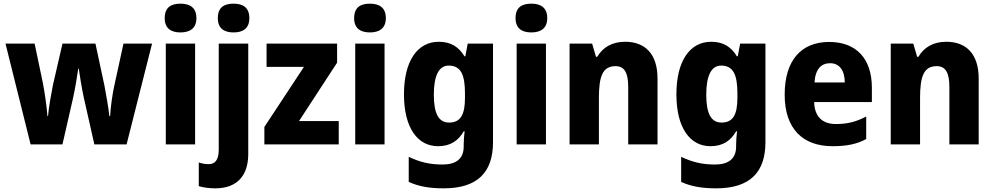

<svg xmlns="http://www.w3.org/2000/svg" viewBox="-20 -788 5424 1048"><path d="M437 -257 495 0H671L810 -550H654L606 -330C594 -280 584 -205 581 -154H577C572 -202 559 -272 550 -321L501 -550H321L269 -324C261 -283 246 -203 242 -154H239C235 -208 224 -283 214 -335L169 -550H10L147 0H321L379 -254C390 -304 402 -376 407 -413H410C415 -378 426 -307 437 -257Z M965 -768C914 -768 879 -748 879 -689C879 -632 915 -611 965 -611C1015 -611 1052 -632 1052 -689C1052 -747 1016 -768 965 -768ZM1045 -550H885V0H1045Z M1169 -689C1169 -632 1204 -611 1255 -611C1305 -611 1341 -632 1341 -689C1341 -747 1306 -768 1255 -768C1203 -768 1169 -748 1169 -689ZM1155 240C1281 240 1335 163 1335 53V-550H1174V29C1174 89 1151 108 1119 108C1100 108 1084 105 1065 99V228C1089 236 1126 240 1155 240Z M1829 0V-127H1612L1820 -446V-550H1435V-423H1639L1423 -95V0Z M1999 -768C1948 -768 1913 -748 1913 -689C1913 -632 1949 -611 1999 -611C2049 -611 2086 -632 2086 -689C2086 -747 2050 -768 1999 -768ZM2079 -550H1919V0H2079Z M2375 -560C2259 -560 2185 -456 2185 -273C2185 -92 2258 10 2371 10C2440 10 2482 -21 2511 -71H2516C2513 -47 2511 -18 2511 1V12C2511 78 2470 110 2396 110C2325 110 2272 97 2211 68V205C2266 230 2325 240 2402 240C2587 240 2671 152 2671 -12V-550H2533L2520 -481H2515C2484 -532 2441 -560 2375 -560ZM2429 -430C2495 -430 2518 -381 2518 -278V-254C2518 -162 2494 -119 2431 -119C2375 -119 2348 -167 2348 -271C2348 -376 2376 -430 2429 -430Z M2880 -768C2829 -768 2794 -748 2794 -689C2794 -632 2830 -611 2880 -611C2930 -611 2967 -632 2967 -689C2967 -747 2931 -768 2880 -768ZM2960 -550H2800V0H2960Z M3392 -560C3323 -560 3271 -531 3240 -478H3233L3212 -550H3089V0H3249V-253C3249 -371 3269 -427 3340 -427C3390 -427 3409 -388 3409 -313V0H3569V-359C3569 -495 3500 -560 3392 -560Z M3862 -560C3746 -560 3672 -456 3672 -273C3672 -92 3745 10 3858 10C3927 10 3969 -21 3998 -71H4003C4000 -47 3998 -18 3998 1V12C3998 78 3957 110 3883 110C3812 110 3759 97 3698 68V205C3753 230 3812 240 3889 240C4074 240 4158 152 4158 -12V-550H4020L4007 -481H4002C3971 -532 3928 -560 3862 -560ZM3916 -430C3982 -430 4005 -381 4005 -278V-254C4005 -162 3981 -119 3918 -119C3862 -119 3835 -167 3835 -271C3835 -376 3863 -430 3916 -430Z M4506 -559C4356 -559 4263 -462 4263 -271C4263 -84 4363 10 4524 10C4604 10 4658 -2 4708 -29V-152C4653 -123 4605 -111 4543 -111C4466 -111 4426 -154 4424 -231H4739V-309C4739 -470 4652 -559 4506 -559ZM4511 -443C4563 -443 4591 -402 4591 -338H4426C4430 -411 4463 -443 4511 -443Z M5145 -560C5076 -560 5024 -531 4993 -478H4986L4965 -550H4842V0H5002V-253C5002 -371 5022 -427 5093 -427C5143 -427 5162 -388 5162 -313V0H5322V-359C5322 -495 5253 -560 5145 -560Z"/></svg>

Font: Noto Sans Myanmar UI SemiCondensed ExtraBold
Style: Regular
Weight: 800
Width: 4
Designer: Monotype Design Team
Foundry: Monotype Imaging Inc.
Version: Version 2.103